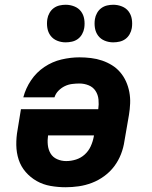

<svg xmlns="http://www.w3.org/2000/svg" viewBox="-20 -779 640 807"><path d="M256 8Q224 8 192.5 2.5Q161 -3 134.5 -18Q108 -33 88 -56Q68 -79 58.5 -108Q49 -137 48.5 -169.5Q48 -202 54 -234L68 -320H393Q396 -340 394 -360.5Q392 -381 381.5 -397Q371 -413 352.5 -420.5Q334 -428 314 -428Q299 -428 283 -426Q267 -424 252.5 -417Q238 -410 226 -398Q214 -386 209 -370H78Q88 -408 110.5 -441.5Q133 -475 166.5 -497.5Q200 -520 238.5 -529Q277 -538 314 -538Q338 -538 362.5 -535Q387 -532 409 -524.5Q431 -517 450.5 -505Q470 -493 485 -475.5Q500 -458 509.5 -437Q519 -416 523.5 -392.5Q528 -369 527 -344.5Q526 -320 522 -296L503 -186Q499 -158 488.5 -131Q478 -104 460.5 -80.5Q443 -57 418.5 -39Q394 -21 366.5 -10.5Q339 0 311 4Q283 8 256 8ZM258 -102Q279 -102 299.5 -108.5Q320 -115 336 -129.5Q352 -144 361 -163.5Q370 -183 374 -204L375 -210H182Q179 -190 181 -170Q183 -150 192.5 -134Q202 -118 220 -110Q238 -102 258 -102ZM456 -601Q437 -601 420 -608Q403 -615 392.5 -629Q382 -643 379 -661.5Q376 -680 379 -699Q381 -712 388 -724.5Q395 -737 406 -745Q417 -753 430 -756Q443 -759 456 -759Q475 -759 492.5 -752Q510 -745 520.5 -731Q531 -717 534 -698.5Q537 -680 534 -661Q532 -648 525 -635.5Q518 -623 507 -615Q496 -607 482.5 -604Q469 -601 456 -601ZM256 -601Q237 -601 220 -608Q203 -615 192.5 -629Q182 -643 179 -661.5Q176 -680 179 -699Q181 -712 188 -724.5Q195 -737 206 -745Q217 -753 230 -756Q243 -759 256 -759Q275 -759 292.5 -752Q310 -745 320.5 -731Q331 -717 334 -698.5Q337 -680 334 -661Q332 -648 325 -635.5Q318 -623 307 -615Q296 -607 282.5 -604Q269 -601 256 -601Z"/></svg>

Font: Iosevka Curly XBdExObl
Style: Regular
Weight: 800
Width: 7
Italic angle: -9°
Monospace: yes
Designer: Belleve Invis
Foundry: Belleve Invis
Version: Version 11.1.0; ttfautohint (v1.8.3)